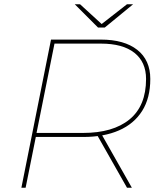

<svg xmlns="http://www.w3.org/2000/svg" viewBox="-20 -887 756 907"><path d="M81 0 221 -700H456Q567 -700 628.5 -651.5Q690 -603 690 -514Q690 -424 651.5 -363Q613 -302 542 -271Q471 -240 373 -240H140L151 -249L101 0ZM580 0 436 -254H459L603 0ZM151 -251 144 -259H372Q514 -259 592 -323Q670 -387 670 -514Q670 -594 615 -637.5Q560 -681 457 -681H228L239 -689ZM443 -757 333 -867H358L463 -771H457L580 -867H609L475 -757Z"/></svg>

Font: Montserrat Thin Thin
Style: Italic
Weight: 250
Italic angle: -11.3°
Version: Version 9.000